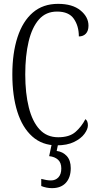

<svg xmlns="http://www.w3.org/2000/svg" viewBox="-20 -744 506 996"><path d="M274 10Q199 10 147.5 -36Q96 -82 70 -164.5Q44 -247 44 -358Q44 -469 71 -551.5Q98 -634 150.5 -679Q203 -724 281 -724Q356 -724 397.5 -690Q439 -656 439 -611Q439 -584 425.5 -569.5Q412 -555 389 -555Q389 -609 363 -646.5Q337 -684 276 -684Q218 -684 182 -643Q146 -602 128.5 -528.5Q111 -455 111 -358Q111 -260 129.5 -186.5Q148 -113 185.5 -72.5Q223 -32 282 -32Q340 -32 371.5 -59.5Q403 -87 423 -126Q436 -117 436 -94Q436 -74 418 -49.5Q400 -25 364 -7.5Q328 10 274 10ZM250 232Q221 232 194 221V184Q223 192 244 192Q268 192 283 176Q298 160 298 130Q298 100 281 84.5Q264 69 235 66L251 -9H284L274 39Q306 43 326.5 65.5Q347 88 347 128Q347 177 321.5 204.5Q296 232 250 232Z"/></svg>

Font: Noto Serif ExtraCondensed Light
Style: Regular
Weight: 300
Width: 2
Designer: Monotype Design Team
Foundry: Monotype Imaging Inc.
Version: Version 2.014; ttfautohint (v1.8.4.7-5d5b)